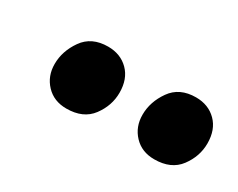

<svg xmlns="http://www.w3.org/2000/svg" viewBox="-38 -844 479 386"><g transform="rotate(30 201.5 -651.0)"><path d="M326 -576Q297 -576 279 -595Q261 -614 261 -642Q261 -672 280 -699Q299 -726 337 -726Q366 -726 384.5 -707.5Q403 -689 403 -657Q403 -627 384 -601.5Q365 -576 326 -576ZM122 -576Q93 -576 75 -595Q57 -614 57 -642Q57 -672 76 -699Q95 -726 133 -726Q162 -726 180.5 -707.5Q199 -689 199 -657Q199 -627 180 -601.5Q161 -576 122 -576Z"/></g></svg>

Font: Faustina
Style: Bold Italic
Weight: 700
Italic angle: -8°
Designer: Alfonso Garcia
Foundry: http://www.omnibus-type.com
Version: Version 1.200